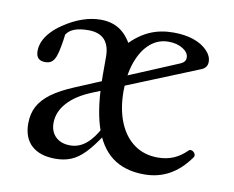

<svg xmlns="http://www.w3.org/2000/svg" viewBox="-57 -496 703 578"><g transform="rotate(10 295.0 -207.0)"><path d="M46.4 -79.1Q46.4 -108.9 58.3 -131.6Q70.3 -154.3 96.4 -173.6Q122.6 -192.9 166 -210.9L466.3 -336.9Q474.1 -340.3 478 -345.2Q481.9 -350.1 481.9 -356.9Q481.9 -372.6 463.9 -383.8Q445.8 -395 419.9 -395Q388.2 -395 363.8 -373.8Q339.4 -352.5 325.7 -314.2Q312 -275.9 312 -226.1Q312 -170.9 328.6 -130.4Q345.2 -89.8 375.7 -67.9Q406.2 -45.9 447.8 -45.9Q474.1 -45.9 495.6 -54.9Q517.1 -64 536.1 -83Q540 -86.9 546.1 -84.5Q552.2 -82 555.2 -76.2Q558.1 -70.3 554.2 -64.9Q526.9 -26.4 492.7 -7.6Q458.5 11.2 416.5 11.2Q356.4 11.2 317.9 -18.1Q279.3 -47.4 260.7 -107.7Q242.2 -168 242.2 -262.2V-316.9Q242.2 -387.2 176.3 -387.2Q150.4 -387.2 133.8 -380.9Q117.2 -374.5 109.4 -361.8Q107.4 -343.8 104 -325.7Q100.6 -305.7 95.7 -293Q90.8 -280.8 83.5 -275.4Q76.2 -270 64 -270Q50.3 -270 43.2 -277.1Q36.1 -284.2 36.1 -299.3Q36.1 -314.5 42.7 -329.3Q49.3 -344.2 62.3 -358.4Q75.2 -372.6 94.7 -385.7Q123.5 -405.3 151.9 -415Q180.2 -424.8 207.5 -424.8Q240.7 -424.8 264.6 -409.7Q288.6 -394.5 305.2 -362.8L294.9 -364.7Q325.7 -396.5 357.9 -410.6Q390.1 -424.8 430.2 -424.8Q464.4 -424.8 491.2 -415.8Q518.1 -406.7 534.2 -389.6Q549.3 -374 549.3 -356Q549.3 -338.4 532.2 -331.1L220.2 -204.1Q171.9 -184.6 146.5 -156.2Q121.1 -127.9 121.1 -94.2Q121.1 -67.4 137.5 -51.8Q153.8 -36.1 182.1 -36.1Q208.5 -36.1 230.2 -54Q252 -71.8 270.5 -107.9L277.3 -83Q253.4 -46.9 233.6 -26.6Q213.9 -6.3 192.9 2.4Q171.9 11.2 145 11.2Q97.7 11.2 72 -12.2Q46.4 -35.6 46.4 -79.1Z"/></g></svg>

Font: Junicode Two Beta VF
Style: Regular
Weight: 400
Designer: Peter S. Baker
Foundry: Briery Creek Software
Version: Version 1.031 beta; ttfautohint (v1.8.1.43-b0c9)